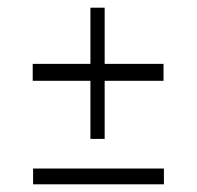

<svg xmlns="http://www.w3.org/2000/svg" viewBox="-20 -479 513 499"><path d="M66 -41H406V0H66ZM65 -313H215V-459H252V-313H405V-269H252V-118H215V-269H65Z"/></svg>

Font: Genos Thin
Style: Regular
Weight: 400
Version: Version 1.010